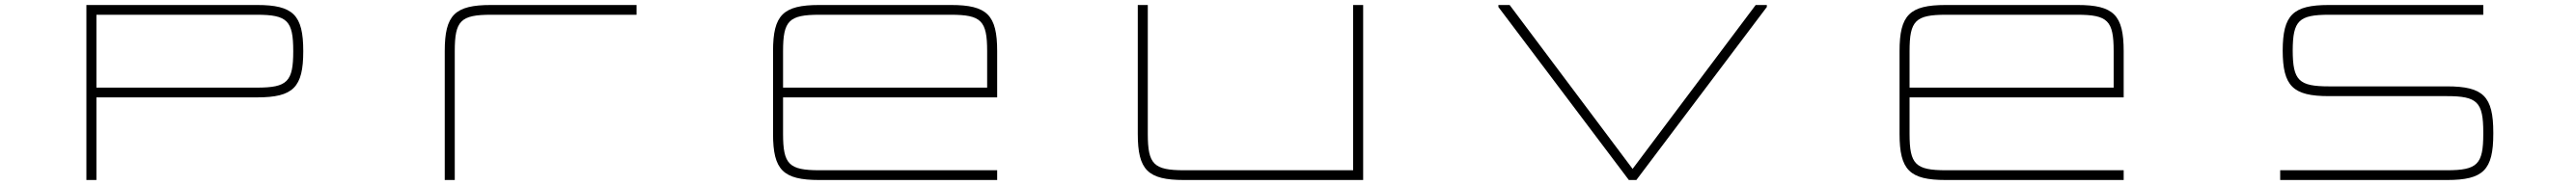

<svg xmlns="http://www.w3.org/2000/svg" viewBox="-20 -720 10286 740"><path d="M325 -700V0H365V-330.5H1006.5C1151 -330.5 1191 -370.5 1191 -515V-515.5C1191 -660 1151 -700 1006.5 -700ZM365 -369.5V-661H1005.5C1127.5 -661 1151 -637.5 1151 -515.5V-515C1151 -393 1127.5 -369.5 1005.5 -369.5Z M1756 -515.5V0H1796V-515.5C1796 -637.5 1819.5 -661 1941.5 -661H2522V-700H1940.5C1796 -700 1756 -660 1756 -515.5Z M3777.5 -700H3251.5C3107 -700 3067 -660 3067 -515.5V-184.5C3067 -40 3107 0 3251.5 0H3962V-39H3252.5C3130.5 -39 3107 -62.5 3107 -184.5V-330.5H3962V-515.5C3962 -660 3922 -700 3777.5 -700ZM3107 -369.5V-515.5C3107 -637.5 3130.5 -661 3252.5 -661H3776.5C3898.5 -661 3922 -637.5 3922 -515.5V-369.5Z M4708 0H5423.5V-700H5383.5V-39H4709C4587 -39 4563.5 -62.5 4563.5 -184.5V-700H4523.5V-184.5C4523.5 -40 4563.5 0 4708 0Z M6991 -700 6499.5 -44.5 6008.5 -700H5963.5V-692L6484.5 0H6514.5L7035.5 -692V-700Z M8276 -700H7750C7605.5 -700 7565.5 -660 7565.5 -515.5V-184.5C7565.5 -40 7605.5 0 7750 0H8460.5V-39H7751C7629 -39 7605.5 -62.5 7605.5 -184.5V-330.5H8460.5V-515.5C8460.5 -660 8420.5 -700 8276 -700ZM7605.5 -369.5V-515.5C7605.5 -637.5 7629 -661 7751 -661H8275C8397 -661 8420.5 -637.5 8420.5 -515.5V-369.5Z M9896.5 -700H9280C9136.5 -700 9096 -660.5 9095.5 -517.5C9096 -375 9136.5 -335.5 9280 -335.5H9751C9873 -335.5 9896.5 -312 9896.5 -190V-184.5C9896.5 -62.5 9873 -39 9751 -39H9085.5V0H9752C9896.5 0 9936.5 -40 9936.5 -184.5V-190C9936.5 -334.5 9896.5 -374.5 9752 -374.5H9281C9160 -374.5 9136 -397.5 9135.5 -518C9136 -638 9160 -661 9281 -661H9896.5ZM9095.5 -515.5V-520C9095.5 -519 9095.5 -518.5 9095.5 -517.5Z"/></svg>

Font: Melete UltraLight
Style: Regular
Weight: 200
Width: 6
Designer: Sora Sagano
Foundry: DOT COLON
Version: Version 0.200;FEAKit 1.0